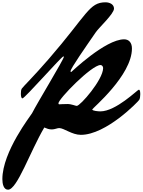

<svg xmlns="http://www.w3.org/2000/svg" viewBox="-179 -1114 1222 1646"><path d="M398.9 -222.2C364.3 -222.2 334 -219.7 327.6 -219.7C324.2 -219.7 321.8 -225.6 321.8 -228C321.8 -265.6 606 -556.6 682.6 -556.6C694.3 -556.6 705.1 -544.9 705.1 -530.3C704.1 -429.7 509.3 -206.1 479 -206.1C467.3 -206.1 435.5 -222.2 398.9 -222.2ZM798.3 -1040.5C798.3 -1077.1 760.7 -1094.2 725.6 -1094.2C584.5 -1094.2 568.4 -988.8 239.3 -608.9C107.4 -456.5 17.1 -369.1 8.3 -355C1.5 -344.2 0 -330.6 0 -310.1C0 -295.4 2.4 -270.5 13.2 -270.5C33.7 -270.5 348.6 -630.4 364.3 -630.4C366.2 -630.4 368.7 -628.4 368.7 -627C368.7 -606.4 142.6 -235.4 95.7 -143.1C86.9 -126 -158.7 185.5 -158.7 421.9C-158.7 461.9 -148.4 512.2 -109.9 512.2C-31.7 512.2 79.6 183.6 200.7 -21C224.1 -11.2 239.3 -4.4 266.1 -4.4C289.1 -4.4 313 -16.1 328.1 -16.1C369.6 -16.1 438 42 514.2 42C731.9 42 1006.3 -243.7 1014.6 -257.8C1021 -267.6 1023.4 -288.6 1023.4 -304.2C1023.4 -317.4 1023.4 -345.2 1011.2 -345.2C1000 -345.2 815.4 -159.2 681.2 -159.2C665 -159.2 611.8 -163.1 611.8 -175.8C611.8 -184.6 952.1 -466.3 952.1 -698.2C952.1 -749 925.3 -776.9 885.3 -776.9C723.6 -776.9 433.1 -496.6 431.6 -496.6C427.2 -496.6 425.8 -498.5 425.8 -503.4C425.8 -526.9 554.2 -709.5 642.1 -837.4C669.9 -878.4 798.3 -995.1 798.3 -1040.5Z"/></svg>

Font: Bodega Script
Style: Medium
Weight: 500
Italic angle: 39.7°
Version: Version 001.000